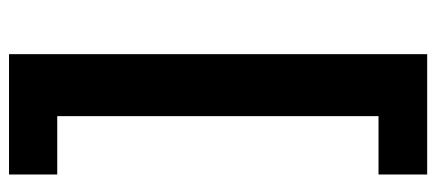

<svg xmlns="http://www.w3.org/2000/svg" viewBox="-294 -484 977 430"><g transform="rotate(-90 195.0 -268.5)"><path d="M289.2 -737.3H19.7V-629.3H150.4V90.2H19.7V199.2H289.2Z"/></g></svg>

Font: Pretendard JP Variable
Style: Regular
Weight: 400
Designer: Base glyphs from Inter by Rasmus Andersson; Hangul glyphs from Noto Sans CJK(Source Han Sans) by Jang Soo-young and Kang
Foundry: Kil Hyung-jin
Version: Version 1.307;Glyphs 3.2 (3192)